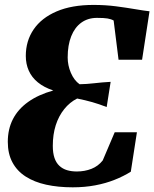

<svg xmlns="http://www.w3.org/2000/svg" viewBox="-20 -772 643 800"><path d="M283 8.5Q222 8.5 172.2 -2.5Q122.5 -13.5 86.8 -36.5Q51 -59.5 31.8 -95.5Q12.5 -131.5 12.5 -181Q12.5 -234 33.8 -275.5Q55 -317 97.2 -347.2Q139.5 -377.5 202 -395Q163 -408 137.5 -429Q112 -450 99.8 -477.8Q87.5 -505.5 87.5 -539Q87.5 -601.5 120.2 -649.5Q153 -697.5 216 -724.5Q279 -751.5 369.5 -751.5Q418.5 -751.5 462.8 -745.8Q507 -740 543.2 -733.8Q579.5 -727.5 603 -725L572 -523H474L453.5 -686.5Q443 -692.5 428.2 -695Q413.5 -697.5 384 -697.5Q346.5 -697.5 319 -677.8Q291.5 -658 276.8 -621Q262 -584 262 -532.5Q262 -500 275.2 -468.8Q288.5 -437.5 311.5 -421Q341.5 -421.5 373 -425.2Q404.5 -429 441 -431L424.5 -326Q392.5 -338.5 364.2 -346.5Q336 -354.5 301.5 -361.5Q270.5 -346 247.5 -317.2Q224.5 -288.5 212.2 -250Q200 -211.5 200 -164.5Q200 -134.5 207 -114Q214 -93.5 227.5 -81Q241 -68.5 259.2 -63Q277.5 -57.5 300 -57.5Q333 -57.5 361 -68.5Q389 -79.5 408 -103.5L458 -221H550.5L525 -56.5Q494.5 -37.5 457.5 -22.8Q420.5 -8 376.8 0.2Q333 8.5 283 8.5Z"/></svg>

Font: Merriweather 48pt Black
Style: Italic
Weight: 900
Italic angle: -7.8°
Version: Version 2.101